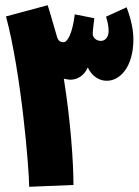

<svg xmlns="http://www.w3.org/2000/svg" viewBox="-20 -710 535 737"><path d="M262 0C262 -86 251 -246 225 -408C234 -406 243 -404 252 -404C277 -405 303 -419 317 -451C333 -417 361 -400 389 -400C439 -399 492 -451 492 -559C492 -587 487 -626 466 -682L387 -646C393 -627 397 -609 397 -592C397 -563 380 -552 365 -553C349 -554 334 -566 336 -585C337 -594 338 -611 342 -640L267 -655C258 -581 239 -548 224 -548C213 -548 204 -552 199 -568L177 -644C172 -660 168 -675 163 -690L3 -647C62 -428 92 -58 92 7Z"/></svg>

Font: Noto Sans Arabic ExtCond Blk
Style: Regular
Weight: 900
Width: 2
Designer: Monotype Design Team, Nadine Chahine, Nizar Qandah and Khaled Hosny
Foundry: Monotype Imaging Inc.
Version: Version 2.012